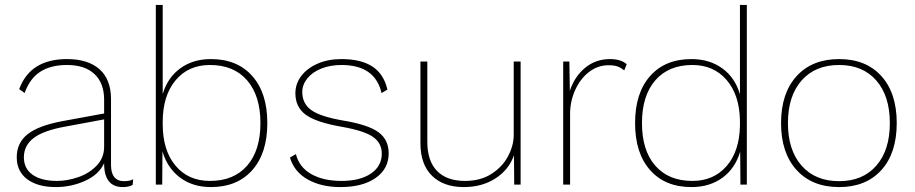

<svg xmlns="http://www.w3.org/2000/svg" viewBox="-20 -750 3716 780"><path d="M521 -22 519 1Q504 10 479 10Q403 10 403 -86V-87Q382 -41 326 -15.5Q270 10 207 10Q133 10 90.5 -22Q48 -54 48 -111Q48 -170 92.5 -205Q137 -240 234 -258L403 -289V-345Q403 -412 364 -449Q325 -486 252 -486Q186 -486 143.5 -458.5Q101 -431 80 -372L58 -388Q103 -510 252 -510Q338 -510 384.5 -468.5Q431 -427 431 -347V-79Q431 -47 444.5 -30.5Q458 -14 483 -14Q509 -14 521 -22ZM403 -154V-265L247 -236Q157 -220 117 -189.5Q77 -159 77 -111Q77 -65 112.5 -40Q148 -15 212 -15Q254 -15 298.5 -30.5Q343 -46 373 -77.5Q403 -109 403 -154Z M1066 -250Q1066 -128 1005 -59Q944 10 837 10Q763 10 711.5 -28.5Q660 -67 640 -135L639 0H613V-730H641V-368Q661 -435 712.5 -472.5Q764 -510 837 -510Q944 -510 1005 -441Q1066 -372 1066 -250ZM1038 -250Q1038 -361 984 -423.5Q930 -486 833 -486Q745 -486 693 -423.5Q641 -361 641 -254V-245V-246Q641 -139 693 -77Q745 -15 833 -15Q930 -15 984 -77Q1038 -139 1038 -250Z M1158 -110 1182 -124Q1196 -70 1245 -42.5Q1294 -15 1367 -15Q1443 -15 1487 -45Q1531 -75 1531 -126Q1531 -169 1495 -194Q1459 -219 1368 -235Q1264 -253 1222 -284Q1180 -315 1180 -371Q1180 -410 1204 -441.5Q1228 -473 1270.5 -491.5Q1313 -510 1367 -510Q1446 -510 1492.5 -480Q1539 -450 1554 -386L1530 -372Q1504 -486 1367 -486Q1322 -486 1285.5 -471.5Q1249 -457 1228.5 -431.5Q1208 -406 1208 -376Q1208 -329 1245 -302.5Q1282 -276 1376 -260Q1477 -243 1518 -212.5Q1559 -182 1559 -127Q1559 -64 1506 -27Q1453 10 1363 10Q1285 10 1230 -21Q1175 -52 1158 -110Z M2095 -500V0H2069L2068 -119Q2047 -60 1992.5 -25Q1938 10 1864 10Q1782 10 1735 -36Q1688 -82 1688 -168V-500H1716V-174Q1716 -96 1755.5 -55.5Q1795 -15 1869 -15Q1932 -15 1976.5 -43.5Q2021 -72 2044 -115.5Q2067 -159 2067 -202V-500Z M2526 -489 2516 -464Q2504 -474 2490 -479.5Q2476 -485 2452 -485Q2409 -485 2373.5 -458Q2338 -431 2317 -385Q2296 -339 2296 -287V0H2268V-500H2293L2295 -381Q2314 -439 2357 -474.5Q2400 -510 2458 -510Q2503 -510 2526 -489Z M3014 -730V0H2988L2987 -134Q2967 -66 2915 -28Q2863 10 2789 10Q2682 10 2621 -59Q2560 -128 2560 -250Q2560 -372 2621 -441Q2682 -510 2789 -510Q2862 -510 2914 -472.5Q2966 -435 2986 -367V-730ZM2986 -239V-261Q2984 -365 2931.5 -425.5Q2879 -486 2793 -486Q2696 -486 2642 -423.5Q2588 -361 2588 -250Q2588 -139 2642 -77Q2696 -15 2793 -15Q2879 -15 2931.5 -75Q2984 -135 2986 -239Z M3623 -250Q3623 -128 3560.5 -59Q3498 10 3389 10Q3279 10 3216 -59.5Q3153 -129 3153 -250Q3153 -371 3216 -440.5Q3279 -510 3389 -510Q3498 -510 3560.5 -441Q3623 -372 3623 -250ZM3181 -250Q3181 -140 3236.5 -77Q3292 -14 3389 -14Q3485 -14 3540 -77Q3595 -140 3595 -250Q3595 -360 3540 -423Q3485 -486 3389 -486Q3292 -486 3236.5 -423Q3181 -360 3181 -250Z"/></svg>

Font: Work Sans ExtraLight
Style: Regular
Weight: 280
Designer: Wei Huang
Foundry: Wei Huang
Version: Version 1.500